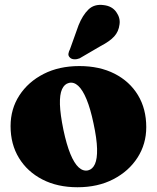

<svg xmlns="http://www.w3.org/2000/svg" viewBox="-20 -774 661 808"><path d="M314 -496Q399 -496 462.2 -463.8Q525.5 -431.5 560.5 -373.8Q595.5 -316 595.5 -239Q595.5 -168 558.8 -110.8Q522 -53.5 457 -19.8Q392 14 306 14Q221.5 14 158.2 -18.8Q95 -51.5 59.8 -109.2Q24.5 -167 24.5 -243Q24.5 -315.5 61.5 -372.5Q98.5 -429.5 163.5 -462.8Q228.5 -496 314 -496ZM350.5 -57Q369.5 -61.5 379.5 -83.5Q389.5 -105.5 388.5 -147.8Q387.5 -190 373.5 -255Q360.5 -317 344.2 -356.2Q328 -395.5 309.2 -412.8Q290.5 -430 270 -425Q251 -420.5 241 -398.5Q231 -376.5 232.2 -334.5Q233.5 -292.5 247 -227Q260 -165.5 276.2 -126Q292.5 -86.5 311.2 -69.5Q330 -52.5 350.5 -57ZM310.5 -667.5Q327.5 -710 352.2 -734Q377 -758 416.5 -752.5Q451.5 -748.5 469.2 -723.5Q487 -698.5 483 -671.5Q479.5 -641 460.2 -620.2Q441 -599.5 404 -580.5L315 -528.5Q304 -524 292.5 -524.5Q281 -525 274.5 -531.5Q266.5 -539 268 -548.2Q269.5 -557.5 274.5 -567Z"/></svg>

Font: Fraunces Black
Style: Regular
Weight: 900
Version: Version 1.000;[b76b70a41]